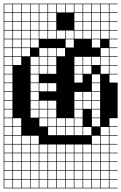

<svg xmlns="http://www.w3.org/2000/svg" viewBox="-20 -785 659 1043"><path d="M0 238.1V-765.1H619V-761.9H574.6V-717.5H619V-714.3H574.6V-669.8H619V-666.7H574.6V-622.2H619V-619H574.6V-574.6H619V-571.4H574.6V-527H619V-523.8H574.6V-479.4H619V-476.2H574.6V-431.7H619V-428.6H574.6V-384.1H619V-381H574.6V-336.5H619V-142.9H574.6V-98.4H619V-95.2H574.6V-50.8H619V-47.6H574.6V-3.2H619V0H574.6V44.4H619V47.6H574.6V92.1H619V95.2H574.6V139.7H619V142.9H574.6V187.3H619V190.5H574.6V234.9H619V238.1ZM146 -717.5H190.5V-761.9H146ZM527 -717.5H571.4V-761.9H527ZM193.7 -717.5H238.1V-761.9H193.7ZM479.4 -717.5H523.8V-761.9H479.4ZM98.4 -717.5H142.9V-761.9H98.4ZM431.7 -717.5H476.2V-761.9H431.7ZM241.3 -717.5H285.7V-761.9H241.3ZM288.9 -717.5H333.3V-761.9H288.9ZM50.8 -717.5H95.2V-761.9H50.8ZM3.2 -717.5H47.6V-761.9H3.2ZM384.1 -717.5H428.6V-761.9H384.1ZM336.5 -717.5H381V-761.9H336.5ZM146 -669.8H190.5V-714.3H146ZM527 -669.8H571.4V-714.3H527ZM193.7 -669.8H238.1V-714.3H193.7ZM479.4 -669.8H523.8V-714.3H479.4ZM98.4 -669.8H142.9V-714.3H98.4ZM241.3 -669.8H285.7V-714.3H241.3ZM431.7 -669.8H476.2V-714.3H431.7ZM3.2 -669.8H47.6V-714.3H3.2ZM50.8 -669.8H95.2V-714.3H50.8ZM384.1 -669.8H428.6V-714.3H384.1ZM384.1 -622.2H428.6V-666.7H384.1ZM146 -622.2H190.5V-666.7H146ZM193.7 -622.2H238.1V-666.7H193.7ZM527 -622.2H571.4V-666.7H527ZM50.8 -622.2H95.2V-666.7H50.8ZM479.4 -622.2H523.8V-666.7H479.4ZM3.2 -622.2H47.6V-666.7H3.2ZM98.4 -622.2H142.9V-666.7H98.4ZM241.3 -622.2H285.7V-666.7H241.3ZM431.7 -622.2H476.2V-666.7H431.7ZM288.9 -574.6H333.3V-619H288.9ZM98.4 -574.6H142.9V-619H98.4ZM3.2 -574.6H47.6V-619H3.2ZM479.4 -574.6H523.8V-619H479.4ZM431.7 -574.6H476.2V-619H431.7ZM241.3 -574.6H285.7V-619H241.3ZM527 -574.6H571.4V-619H527ZM50.8 -574.6H95.2V-619H50.8ZM193.7 -574.6H238.1V-619H193.7ZM336.5 -574.6H381V-619H336.5ZM384.1 -574.6H428.6V-619H384.1ZM146 -574.6H190.5V-619H146ZM479.4 -527H523.8V-571.4H479.4ZM3.2 -527H47.6V-571.4H3.2ZM98.4 -527H142.9V-571.4H98.4ZM50.8 -527H95.2V-571.4H50.8ZM336.5 -527H381V-571.4H336.5ZM146 -527H190.5V-571.4H146ZM241.3 -479.4H285.7V-523.8H241.3ZM527 -479.4H571.4V-523.8H527ZM3.2 -479.4H47.6V-523.8H3.2ZM50.8 -479.4H95.2V-523.8H50.8ZM288.9 -479.4H333.3V-523.8H288.9ZM193.7 -479.4H238.1V-523.8H193.7ZM98.4 -479.4H142.9V-523.8H98.4ZM146 -431.7H190.5V-476.2H146ZM527 -431.7H571.4V-476.2H527ZM479.4 -431.7H523.8V-476.2H479.4ZM3.2 -431.7H47.6V-476.2H3.2ZM431.7 -431.7H476.2V-476.2H431.7ZM384.1 -431.7H428.6V-476.2H384.1ZM50.8 -431.7H95.2V-476.2H50.8ZM193.7 -431.7H238.1V-476.2H193.7ZM241.3 -431.7H285.7V-476.2H241.3ZM146 -384.1H190.5V-428.6H146ZM527 -384.1H571.4V-428.6H527ZM3.2 -384.1H47.6V-428.6H3.2ZM431.7 -384.1H476.2V-428.6H431.7ZM384.1 -384.1H428.6V-428.6H384.1ZM193.7 -384.1H238.1V-428.6H193.7ZM241.3 -384.1H285.7V-428.6H241.3ZM47.6 -381H3.2V-336.5H47.6ZM479.4 -336.5H523.8V-381H479.4ZM146 -336.5H190.5V-381H146ZM384.1 -336.5H428.6V-381H384.1ZM479.4 -288.9H523.8V-333.3H479.4ZM241.3 -288.9H285.7V-333.3H241.3ZM3.2 -288.9H47.6V-333.3H3.2ZM146 -288.9H190.5V-333.3H146ZM193.7 -288.9H238.1V-333.3H193.7ZM479.4 -241.3H523.8V-285.7H479.4ZM3.2 -241.3H47.6V-285.7H3.2ZM431.7 -241.3H476.2V-285.7H431.7ZM146 -241.3H190.5V-285.7H146ZM384.1 -241.3H428.6V-285.7H384.1ZM479.4 -193.7H523.8V-238.1H479.4ZM193.7 -193.7H238.1V-238.1H193.7ZM241.3 -193.7H285.7V-238.1H241.3ZM3.2 -193.7H47.6V-238.1H3.2ZM431.7 -193.7H476.2V-238.1H431.7ZM384.1 -193.7H428.6V-238.1H384.1ZM146 -193.7H190.5V-238.1H146ZM479.4 -146H523.8V-190.5H479.4ZM193.7 -146H238.1V-190.5H193.7ZM241.3 -146H285.7V-190.5H241.3ZM384.1 -146H428.6V-190.5H384.1ZM146 -146H190.5V-190.5H146ZM3.2 -146H47.6V-190.5H3.2ZM288.9 -98.4H333.3V-142.9H288.9ZM193.7 -98.4H238.1V-142.9H193.7ZM3.2 -98.4H47.6V-142.9H3.2ZM479.4 -98.4H523.8V-142.9H479.4ZM384.1 -98.4H428.6V-142.9H384.1ZM336.5 -98.4H381V-142.9H336.5ZM241.3 -98.4H285.7V-142.9H241.3ZM50.8 -98.4H95.2V-142.9H50.8ZM3.2 -50.8H47.6V-95.2H3.2ZM288.9 -50.8H333.3V-95.2H288.9ZM431.7 -50.8H476.2V-95.2H431.7ZM336.5 -50.8H381V-95.2H336.5ZM241.3 -50.8H285.7V-95.2H241.3ZM50.8 -50.8H95.2V-95.2H50.8ZM384.1 -50.8H428.6V-95.2H384.1ZM527 -50.8H571.4V-95.2H527ZM527 -3.2H571.4V-47.6H527ZM50.8 -3.2H95.2V-47.6H50.8ZM479.4 -3.2H523.8V-47.6H479.4ZM3.2 -3.2H47.6V-47.6H3.2ZM98.4 -3.2H142.9V-47.6H98.4ZM146 -3.2H190.5V-47.6H146ZM50.8 44.4H95.2V0H50.8ZM384.1 44.4H428.6V0H384.1ZM336.5 44.4H381V0H336.5ZM241.3 44.4H285.7V0H241.3ZM288.9 44.4H333.3V0H288.9ZM193.7 44.4H238.1V0H193.7ZM527 44.4H571.4V0H527ZM479.4 44.4H523.8V0H479.4ZM431.7 44.4H476.2V0H431.7ZM3.2 44.4H47.6V0H3.2ZM98.4 44.4H142.9V0H98.4ZM146 44.4H190.5V0H146ZM384.1 92.1H428.6V47.6H384.1ZM336.5 92.1H381V47.6H336.5ZM241.3 92.1H285.7V47.6H241.3ZM98.4 92.1H142.9V47.6H98.4ZM50.8 92.1H95.2V47.6H50.8ZM527 92.1H571.4V47.6H527ZM288.9 92.1H333.3V47.6H288.9ZM479.4 92.1H523.8V47.6H479.4ZM431.7 92.1H476.2V47.6H431.7ZM146 92.1H190.5V47.6H146ZM193.7 92.1H238.1V47.6H193.7ZM3.2 92.1H47.6V47.6H3.2ZM193.7 139.7H238.1V95.2H193.7ZM384.1 139.7H428.6V95.2H384.1ZM479.4 139.7H523.8V95.2H479.4ZM431.7 139.7H476.2V95.2H431.7ZM527 139.7H571.4V95.2H527ZM50.8 139.7H95.2V95.2H50.8ZM146 139.7H190.5V95.2H146ZM98.4 139.7H142.9V95.2H98.4ZM336.5 139.7H381V95.2H336.5ZM241.3 139.7H285.7V95.2H241.3ZM3.2 139.7H47.6V95.2H3.2ZM288.9 139.7H333.3V95.2H288.9ZM479.4 187.3H523.8V142.9H479.4ZM193.7 187.3H238.1V142.9H193.7ZM431.7 187.3H476.2V142.9H431.7ZM527 187.3H571.4V142.9H527ZM50.8 187.3H95.2V142.9H50.8ZM384.1 187.3H428.6V142.9H384.1ZM146 187.3H190.5V142.9H146ZM336.5 187.3H381V142.9H336.5ZM98.4 187.3H142.9V142.9H98.4ZM288.9 187.3H333.3V142.9H288.9ZM241.3 187.3H285.7V142.9H241.3ZM3.2 187.3H47.6V142.9H3.2ZM479.4 234.9H523.8V190.5H479.4ZM193.7 234.9H238.1V190.5H193.7ZM50.8 234.9H95.2V190.5H50.8ZM527 234.9H571.4V190.5H527ZM431.7 234.9H476.2V190.5H431.7ZM384.1 234.9H428.6V190.5H384.1ZM336.5 234.9H381V190.5H336.5ZM98.4 234.9H142.9V190.5H98.4ZM288.9 234.9H333.3V190.5H288.9ZM146 234.9H190.5V190.5H146ZM3.2 234.9H47.6V190.5H3.2ZM241.3 234.9H285.7V190.5H241.3Z"/></svg>

Font: Jacquard 12 Charted
Style: Regular
Weight: 400
Designer: Sarah Cadigan-Fried
Version: Version 1.000